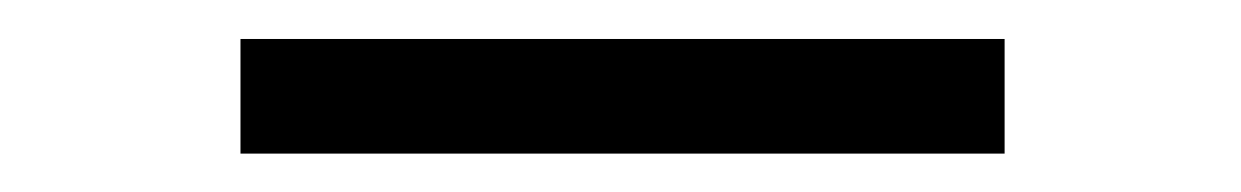

<svg xmlns="http://www.w3.org/2000/svg" viewBox="-20 -879 640 99"><path d="M104 -858.9H498V-799.8H104Z"/></svg>

Font: Arcon-Regular
Style: Regular
Weight: 400
Designer: M. Zarth
Foundry: martin zarth - visuelle & digitale kommunikation
Version: Version 1.131;PS 001.131;hotconv 1.0.70;makeotf.lib2.5.58329